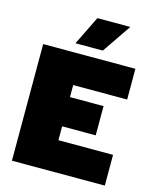

<svg xmlns="http://www.w3.org/2000/svg" viewBox="-133 -1017 916 1110"><g transform="rotate(15 325.0 -462.0)"><path d="M46 -698H598V-514H275V-442H476V-267H275V-184H602V0H46ZM310 -924H507L389 -751H225Z"/></g></svg>

Font: Azeret Mono Black
Style: Regular
Weight: 900
Designer: Martin Vácha
Foundry: Displaay
Version: Version 1.000; Glyphs 3.0.3, build 3074